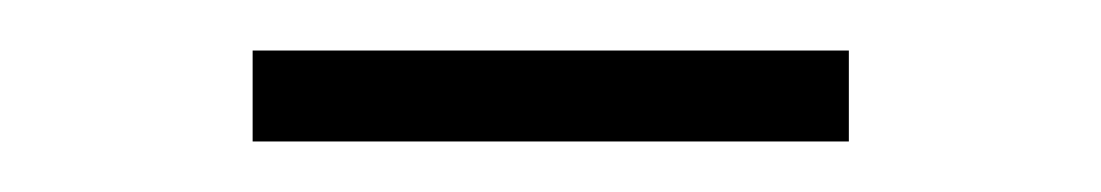

<svg xmlns="http://www.w3.org/2000/svg" viewBox="-20 -343 436 76"><path d="M80 -287V-323H316V-287Z"/></svg>

Font: IBM Plex Sans Thai ExtraLight
Style: Regular
Weight: 200
Designer: Mike Abbink, Paul van der Laan, Pieter van Rosmalen, Ben Mitchell, Mark Frömberg
Foundry: Bold Monday
Version: Version 1.1